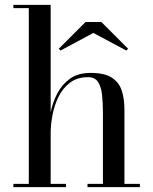

<svg xmlns="http://www.w3.org/2000/svg" viewBox="-20 -770 630 790"><path d="M364 -634.5 229 -562 222 -569.5 332 -679.5H397L507 -569.5L500 -562ZM35 -13.5H98.5V-736.5H35V-750H188.5V-308Q196.5 -348 215.5 -385Q234.5 -422 267.8 -446Q301 -470 353 -470Q410.5 -470 440.5 -450.2Q470.5 -430.5 481.2 -396.5Q492 -362.5 492 -319V-13.5H555.5V0H340V-13.5H403.5V-305.5Q403.5 -347.5 399.8 -380.8Q396 -414 383 -433.2Q370 -452.5 342.5 -452.5Q297.5 -452.5 267.5 -429.5Q237.5 -406.5 220.2 -370.8Q203 -335 195.8 -295.8Q188.5 -256.5 188.5 -224V-13.5H251.5V0H35Z"/></svg>

Font: Bodoni* 16
Style: Regular
Weight: 400
Version: Version 2.2